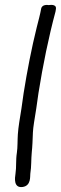

<svg xmlns="http://www.w3.org/2000/svg" viewBox="-20 -634 250 790"><path d="M43.7 81C41 97.8 35.2 140.3 72.7 135.4C109.1 130.6 103.2 90 104.7 81C109.8 48.9 107.7 22.4 110.8 -8.4C111.8 -18.1 113 -31.9 113.6 -45.5C115.3 -83.2 114.5 -95 120.2 -131L129.3 -188C132.5 -208.7 135 -230.2 138.3 -251.2C156.4 -365.3 180.4 -482.5 208.2 -585.6C208.3 -585.9 208.4 -586.6 208.5 -587L210.1 -597C213.6 -619.5 181.9 -613 180.6 -613C179.7 -613 152.5 -618.7 149.1 -597C146.2 -579 136.6 -543.1 131.1 -521.3C110.3 -437.9 91.5 -341 77.2 -250.8C73.8 -229.1 71.5 -208.7 68.3 -188L59.2 -131C56.5 -113.3 54.5 -96.7 53.4 -80.9C51.8 -59 52.8 -26.9 49.5 -6C44.4 25.7 48.1 53 43.7 81Z"/></svg>

Font: CiSf OpenHand
Style: BdObl
Weight: 400
Foundry: Cannot Into Space Fonts
Version: Version 0.7892